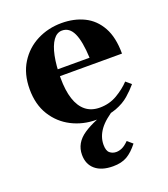

<svg xmlns="http://www.w3.org/2000/svg" viewBox="-136 -586 816 933"><g transform="rotate(-20 272.0 -120.0)"><path d="M289 250Q230 250 197.5 222.5Q165 195 165 146Q165 85 222 46.5Q279 8 384 -20L394 -15Q333 22 306.5 58.5Q280 95 280 136Q280 167 294 178.5Q308 190 327 190Q342 190 357.5 183Q373 176 392 157L419 180Q391 216 362 233Q333 250 289 250ZM326 -40Q376 -40 416.5 -64Q457 -88 484 -117L511 -94Q490 -69 462.5 -45Q435 -21 394 -5.5Q353 10 290 10Q221 10 163 -19.5Q105 -49 70 -105Q35 -161 35 -240Q35 -319 70 -375Q105 -431 163 -460.5Q221 -490 290 -490Q355 -490 406 -465Q457 -440 486.5 -387Q516 -334 516 -250H160V-285H361Q357 -372 337.5 -413.5Q318 -455 280 -455Q253 -455 234 -428.5Q215 -402 205 -353.5Q195 -305 195 -240Q195 -176 209.5 -131.5Q224 -87 253 -63.5Q282 -40 326 -40Z"/></g></svg>

Font: Brygada 1918
Style: Regular
Weight: 400
Designer: Mateusz Machalski | Borys Kosmynka | Przemek Hoffer
Foundry: NIEPODLEGLA 2018
Version: Version 3.006